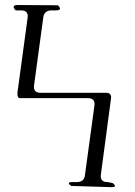

<svg xmlns="http://www.w3.org/2000/svg" viewBox="-20 -774 540 769"><path d="M211.9 -752.9Q232.4 -732.4 203.1 -732.4H186.5Q157.2 -732.4 153.3 -704.1L116.2 -430.7Q113.3 -402.3 142.6 -402.3H405.3Q426.8 -402.3 424.8 -380.9L383.8 -73.2Q380.9 -44.9 410.2 -44.9L430.7 -41Q453.1 -24.4 424.8 -24.4L265.6 -29.3Q243.2 -44.9 271.5 -44.9H288.1Q317.4 -44.9 320.3 -73.2L358.4 -352.5Q361.3 -380.9 332 -380.9H59.6Q48.8 -380.9 49.8 -402.3L90.8 -704.1Q93.8 -732.4 64.5 -732.4H43Q22.5 -753.9 51.8 -753.9Z"/></svg>

Font: B2 Hana
Style: Regular
Weight: 500
Version: 2020-08-05; (max)